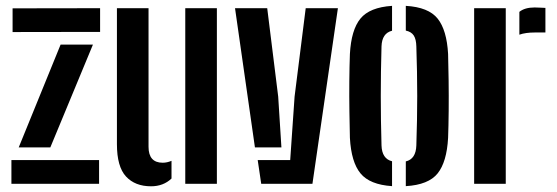

<svg xmlns="http://www.w3.org/2000/svg" viewBox="-20 -628 1902 656"><path d="M23 -518.5V-599.5L322 -600V-519ZM44 -124.5 187 -475.5H297.5L152 -124.5ZM19 0V-81H318.5V0Z M379.5 -135.5V-600H487.5V-126.5Q487.5 -72 536 -72Q550.5 -72 566 -78.5V-18Q538 8.5 496 8.5Q441.5 8.5 410.5 -25Q379.5 -58.5 379.5 -135.5ZM613 0V-600H721V0Z M783 -600H893L930.5 -298L941.5 -124.5H851ZM860.5 -81H971.5L986.5 -298L1024.5 -600H1134.5L1047.5 0H872.5Z M1175.5 -157Q1174.5 -195 1173.8 -247Q1173 -299 1173.5 -351.2Q1174 -403.5 1175.5 -443.5Q1180 -526 1211.5 -564.5Q1243 -603 1319.5 -608V-523Q1285 -514.5 1283.5 -469.5Q1281 -381.5 1281 -299.8Q1281 -218 1283.5 -131Q1285 -85.5 1319.5 -77V8Q1243.5 3 1211.8 -35.5Q1180 -74 1175.5 -157ZM1366.5 8V-76.5Q1401 -84.5 1402.5 -131Q1405.5 -219 1405.5 -300.2Q1405.5 -381.5 1402.5 -469.5Q1402 -493.5 1393.8 -506.5Q1385.5 -519.5 1366.5 -523.5V-608Q1444 -603.5 1475.2 -564.5Q1506.5 -525.5 1511 -443.5Q1512 -405 1512.8 -353.2Q1513.5 -301.5 1513 -249.2Q1512.5 -197 1511 -157Q1506.5 -74.5 1475.2 -35.5Q1444 3.5 1366.5 8Z M1754.5 -509.5V-587.5Q1773 -602.5 1806.5 -602.5Q1817 -602.5 1827.2 -601.8Q1837.5 -601 1843.5 -601V-517H1807.5Q1775.5 -517 1754.5 -509.5ZM1600 0V-600H1708V0Z"/></svg>

Font: Big Shoulders Stencil Display
Style: Bold
Weight: 700
Designer: Patric King
Foundry: XO Type Co
Version: Version 1.000